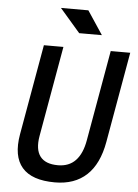

<svg xmlns="http://www.w3.org/2000/svg" viewBox="-60 -940 714 995"><g transform="rotate(5 297.0 -442.5)"><path d="M263.2 9.8Q143.1 9.8 92.5 -49.1Q42 -107.9 62 -222.7L145 -693.4H246.6L163.6 -222.7Q151.4 -152.3 178.7 -116.2Q206.1 -80.1 271.5 -80.1Q328.6 -80.1 363 -116Q397.5 -151.9 409.7 -222.7L492.7 -693.4H594.2L511.2 -222.7Q490.7 -106.4 428.2 -48.3Q365.7 9.8 263.2 9.8ZM321.8 -771.5 216.3 -893.6H358.9L439.9 -771.5Z"/></g></svg>

Font: Cascadia Mono NF
Style: Italic
Weight: 400
Italic angle: -10°
Monospace: yes
Designer: Aaron Bell
Foundry: Saja Typeworks
Version: Version 2404.023